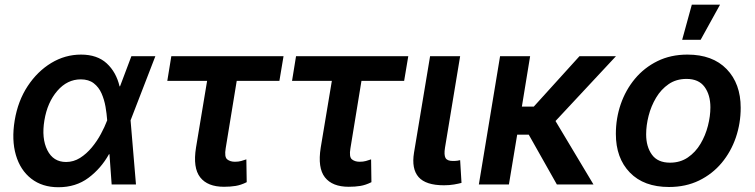

<svg xmlns="http://www.w3.org/2000/svg" viewBox="-20 -785 3211 817"><path d="M228.5 11.7Q159.7 11.7 113 -24.7Q66.4 -61 47.6 -125.2Q28.8 -189.5 42.5 -272.5Q56.2 -355.5 97.7 -418.5Q139.2 -481.4 198.2 -517.1Q257.3 -552.7 324.7 -552.7Q393.6 -552.7 434.1 -515.4Q474.6 -478 488.8 -417.5H490.7L539.1 -545.9H641.1L535.6 -272.9L558.6 0H455.1L445.8 -128.9H443.8Q409.7 -67.9 356.2 -28.1Q302.7 11.7 228.5 11.7ZM436 -272.9V-274.4Q434.1 -300.8 429 -330.8Q423.8 -360.8 412.1 -387.5Q400.4 -414.1 378.9 -430.7Q357.4 -447.3 323.7 -447.3Q266.1 -447.3 223.9 -398.4Q181.6 -349.6 168.9 -272.9Q156.2 -196.3 181.4 -146Q206.5 -95.7 261.2 -95.7Q293 -95.7 320.6 -113Q348.1 -130.4 370.6 -157.5Q393.1 -184.6 409.4 -215.1Q425.8 -245.6 435.5 -271.5Z M1186.5 -545.9 1168.9 -440.9H987.3L940.4 -154.3Q934.1 -117.2 946.8 -106.9Q959.5 -96.7 979.5 -96.7Q994.6 -96.7 1006.1 -99.9Q1017.6 -103 1028.3 -106.9L1029.8 -9.8Q1005.4 2.4 982.9 6.1Q960.4 9.8 933.1 9.8Q863.3 9.8 831.8 -30.5Q800.3 -70.8 814 -156.7L861.3 -440.9H691.9L709 -545.9Z M1717.3 -545.9 1699.7 -440.9H1518.1L1471.2 -154.3Q1464.8 -117.2 1477.5 -106.9Q1490.2 -96.7 1510.3 -96.7Q1525.4 -96.7 1536.9 -99.9Q1548.3 -103 1559.1 -106.9L1560.5 -9.8Q1536.1 2.4 1513.7 6.1Q1491.2 9.8 1463.9 9.8Q1394 9.8 1362.5 -30.5Q1331.1 -70.8 1344.7 -156.7L1392.1 -440.9H1222.7L1239.7 -545.9Z M1869.1 3.4Q1792 3.4 1761.2 -31.5Q1730.5 -66.4 1741.7 -135.3L1810.1 -545.9H1938L1873.5 -156.2Q1868.7 -126 1875.7 -113Q1882.8 -100.1 1906.2 -100.1Q1918.9 -100.1 1926 -101.1Q1933.1 -102.1 1938 -103.5L1943.8 -6.8Q1931.6 -3.4 1912.1 0Q1892.6 3.4 1869.1 3.4Z M2235.8 -545.9 2200.7 -331.5H2251.5L2445.8 -545.9H2601.1L2343.8 -270L2505.4 0H2349.6L2230 -211.9H2180.7L2145.5 0H2017.6L2107.9 -545.9Z M2826.7 10.7Q2719.7 10.7 2660.2 -50.8Q2600.6 -112.3 2600.6 -215.3Q2600.6 -281.2 2621.3 -341.6Q2642.1 -401.9 2681.6 -449.5Q2721.2 -497.1 2777.6 -524.9Q2834 -552.7 2905.3 -552.7Q3012.2 -552.7 3072 -491Q3131.8 -429.2 3131.8 -326.2Q3131.8 -260.3 3111.1 -199.7Q3090.3 -139.2 3050.8 -91.8Q3011.2 -44.4 2954.6 -16.8Q2897.9 10.7 2826.7 10.7ZM2831.1 -92.8Q2874.5 -92.8 2907 -115Q2939.5 -137.2 2960.7 -172.9Q2981.9 -208.5 2992.4 -249.8Q3002.9 -291 3002.9 -328.1Q3002.9 -381.3 2978 -415.3Q2953.1 -449.2 2901.4 -449.2Q2857.4 -449.2 2825.2 -427Q2793 -404.8 2771.7 -369.1Q2750.5 -333.5 2740 -292.5Q2729.5 -251.5 2729.5 -213.4Q2729.5 -160.6 2754.2 -126.7Q2778.8 -92.8 2831.1 -92.8ZM2882.8 -615.7 2923.8 -765.1H3043.9L2961.4 -615.7Z"/></svg>

Font: Inter Semi Bold
Style: Italic
Weight: 600
Italic angle: -9.39999°
Designer: Rasmus Andersson
Foundry: rsms
Version: Version 4.000;git-3c8e0fc